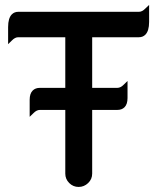

<svg xmlns="http://www.w3.org/2000/svg" viewBox="-20 -739 635 774"><path d="M243.2 -39.1V-295.9H140.6Q127.4 -295.9 114.7 -282.7L99.6 -268.1V-336.9Q99.6 -361.8 111.8 -374Q122.6 -384.8 140.6 -384.8H243.2V-588.9H53.7Q40.5 -588.9 27.8 -575.7L12.7 -561V-629.9Q12.7 -666 27.8 -681.2Q38.1 -691.4 53.7 -691.4H540Q553.2 -691.4 565.9 -704.6L581.1 -719.2V-650.4Q581.1 -614.3 565.9 -599.1Q555.7 -588.9 540 -588.9H351.6V-384.8H453.1Q466.3 -384.8 479 -397.9L494.1 -412.6V-343.8Q494.1 -318.8 481.9 -306.6Q471.2 -295.9 453.1 -295.9H351.6V-39.1Q351.6 -16.6 335.2 -1Q318.8 14.6 296.9 14.6Q274.9 14.6 259 -1.2Q243.2 -17.1 243.2 -39.1Z"/></svg>

Font: YuPearl-SemiBold
Style: SemiBold
Weight: 600
Designer: Max Yao
Foundry: Max-Everyday
Version: Version 1.011; ttfautohint (v1.8.3)